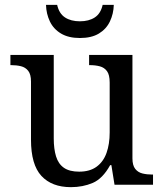

<svg xmlns="http://www.w3.org/2000/svg" viewBox="-20 -763 675 793"><path d="M273 10Q194 10 151 -36.5Q108 -83 108 -186V-426Q108 -456 96.5 -470.5Q85 -485 66.5 -489.5Q48 -494 26 -494H23V-536H202V-191Q202 -148 211.5 -117Q221 -86 244 -70Q267 -54 307 -54Q351 -54 379 -74.5Q407 -95 420 -131.5Q433 -168 433 -216V-422Q433 -454 422 -469Q411 -484 392.5 -489Q374 -494 351 -494H348V-536H527V-109Q527 -80 538.5 -65.5Q550 -51 568.5 -46.5Q587 -42 609 -42H612V0H453L440 -81H435Q404 -25 363 -7.5Q322 10 273 10ZM310 -606Q263 -606 232 -624.5Q201 -643 186 -674.5Q171 -706 170 -743H216Q224 -707 248.5 -691Q273 -675 310 -675Q347 -675 371.5 -691Q396 -707 404 -743H450Q449 -706 434 -674.5Q419 -643 388.5 -624.5Q358 -606 310 -606Z"/></svg>

Font: Noto Serif Telugu
Style: Regular
Weight: 400
Designer: Jelle Bosma - Monotype Design Team
Foundry: Monotype Imaging Inc.
Version: Version 2.003